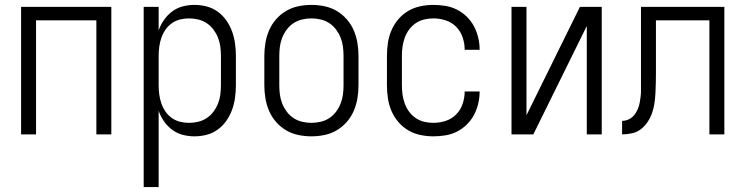

<svg xmlns="http://www.w3.org/2000/svg" viewBox="-20 -548 3040 783"><path d="M66 0V-520H434V0H373V-465H127V0Z M566 215V-520H627V-424Q635 -447 649 -467Q663 -487 682.5 -501.5Q702 -516 725.5 -522Q749 -528 773 -528Q799 -528 823.5 -521.5Q848 -515 868.5 -500Q889 -485 903.5 -464Q918 -443 926.5 -419.5Q935 -396 938.5 -370.5Q942 -345 942 -320V-200Q942 -175 938.5 -149.5Q935 -124 926.5 -100.5Q918 -77 903.5 -56Q889 -35 868.5 -20Q848 -5 823.5 1.5Q799 8 773 8Q749 8 725.5 2Q702 -4 682.5 -18.5Q663 -33 649 -53Q635 -73 627 -96V215ZM751 -47Q770 -47 788.5 -51.5Q807 -56 823 -66.5Q839 -77 850.5 -92.5Q862 -108 869 -125.5Q876 -143 878.5 -162Q881 -181 881 -200V-320Q881 -339 878.5 -358Q876 -377 869 -394.5Q862 -412 850.5 -427.5Q839 -443 823 -453.5Q807 -464 788.5 -468.5Q770 -473 751 -473Q732 -473 714 -468.5Q696 -464 680.5 -453Q665 -442 654.5 -426.5Q644 -411 638 -393.5Q632 -376 629.5 -357.5Q627 -339 627 -320V-200Q627 -181 629.5 -162.5Q632 -144 638 -126.5Q644 -109 654.5 -93.5Q665 -78 680.5 -67Q696 -56 714 -51.5Q732 -47 751 -47Z M1250 8Q1223 8 1196.5 2.5Q1170 -3 1147 -16.5Q1124 -30 1106 -50.5Q1088 -71 1077.5 -95.5Q1067 -120 1062.5 -146.5Q1058 -173 1058 -200V-320Q1058 -347 1062.5 -373.5Q1067 -400 1077.5 -424.5Q1088 -449 1106 -469.5Q1124 -490 1147 -503.5Q1170 -517 1196.5 -522.5Q1223 -528 1250 -528Q1277 -528 1303.5 -522.5Q1330 -517 1353 -503.5Q1376 -490 1394 -469.5Q1412 -449 1422.5 -424.5Q1433 -400 1437.5 -373.5Q1442 -347 1442 -320V-200Q1442 -173 1437.5 -146.5Q1433 -120 1422.5 -95.5Q1412 -71 1394 -50.5Q1376 -30 1353 -16.5Q1330 -3 1303.5 2.5Q1277 8 1250 8ZM1250 -47Q1269 -47 1288 -51.5Q1307 -56 1323 -66.5Q1339 -77 1350.5 -92.5Q1362 -108 1369 -125.5Q1376 -143 1378.5 -162Q1381 -181 1381 -200V-320Q1381 -339 1378.5 -358Q1376 -377 1369 -394.5Q1362 -412 1350.5 -427.5Q1339 -443 1323 -453.5Q1307 -464 1288 -468.5Q1269 -473 1250 -473Q1231 -473 1212 -468.5Q1193 -464 1177 -453.5Q1161 -443 1149.5 -427.5Q1138 -412 1131 -394.5Q1124 -377 1121.5 -358Q1119 -339 1119 -320V-200Q1119 -181 1121.5 -162Q1124 -143 1131 -125.5Q1138 -108 1149.5 -92.5Q1161 -77 1177 -66.5Q1193 -56 1212 -51.5Q1231 -47 1250 -47Z M1747 8Q1721 8 1694.5 2.5Q1668 -3 1645 -16.5Q1622 -30 1604.5 -50.5Q1587 -71 1576.5 -95.5Q1566 -120 1562 -146.5Q1558 -173 1558 -200V-320Q1558 -347 1562 -373.5Q1566 -400 1576.5 -424.5Q1587 -449 1604.5 -469.5Q1622 -490 1645 -503.5Q1668 -517 1694.5 -522.5Q1721 -528 1747 -528Q1772 -528 1796.5 -524Q1821 -520 1843 -509Q1865 -498 1883 -480.5Q1901 -463 1912.5 -441.5Q1924 -420 1930 -395.5Q1936 -371 1936 -346V-345H1875V-346Q1875 -371 1866.5 -396Q1858 -421 1840 -439Q1822 -457 1797.5 -465Q1773 -473 1747 -473Q1728 -473 1709.5 -468.5Q1691 -464 1675.5 -453.5Q1660 -443 1648.5 -427.5Q1637 -412 1630.5 -394Q1624 -376 1621.5 -357.5Q1619 -339 1619 -320V-200Q1619 -181 1621.5 -162.5Q1624 -144 1630.5 -126Q1637 -108 1648.5 -92.5Q1660 -77 1675.5 -66.5Q1691 -56 1709.5 -51.5Q1728 -47 1747 -47Q1773 -47 1797.5 -55Q1822 -63 1840 -81Q1858 -99 1866.5 -124Q1875 -149 1875 -174V-175H1936V-174Q1936 -149 1930 -124.5Q1924 -100 1912.5 -78.5Q1901 -57 1883 -39.5Q1865 -22 1843 -11Q1821 0 1796.5 4Q1772 8 1747 8Z M2066 0V-520H2127V-78L2345 -520H2434V0H2373V-442L2155 0Z M2517 0V-55Q2528 -55 2539 -59Q2550 -63 2558.5 -70.5Q2567 -78 2573 -88Q2579 -98 2583 -108.5Q2587 -119 2589 -130.5Q2591 -142 2592.5 -153.5Q2594 -165 2594 -176Q2594 -187 2594 -199V-520H2934V0H2873V-465H2655V-250Q2655 -230 2654.5 -209.5Q2654 -189 2653 -168.5Q2652 -148 2649 -127.5Q2646 -107 2639.5 -88Q2633 -69 2621.5 -51.5Q2610 -34 2594 -21.5Q2578 -9 2557.5 -4.5Q2537 0 2517 0Z"/></svg>

Font: Iosevka Custom Light
Style: Regular
Weight: 300
Monospace: yes
Designer: Belleve Invis
Foundry: Belleve Invis
Version: Version 27.3.5